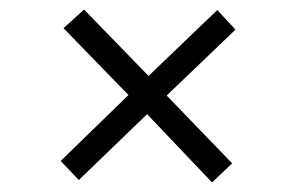

<svg xmlns="http://www.w3.org/2000/svg" viewBox="-20 -507 619 402"><path d="M424 -125 288 -268 145 -130 107 -170 249 -308 113 -448 156 -487 291 -348 435 -486 473 -445 329 -307 466 -165Z"/></svg>

Font: Literata 36pt Medium
Style: Italic
Weight: 500
Italic angle: -2°
Designer: Latin by Veronika Burian and Jose Scaglione. Greek by Irene Vlachou. Cyrillic by Vera Evstafieva
Foundry: TypeTogether
Version: Version 3.002